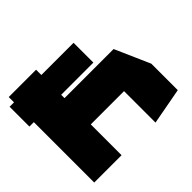

<svg xmlns="http://www.w3.org/2000/svg" viewBox="-185 -1024 1261 1261"><g transform="rotate(-45 445.5 -394.0)"><path d="M-6 -561V-745H588V-561ZM35 0V-794H289V0ZM598 6V-286H852V-41L599 6ZM289 -286V-530H745L852 -287V-286Z"/></g></svg>

Font: Foldit Black
Style: Regular
Weight: 900
Version: Version 1.003